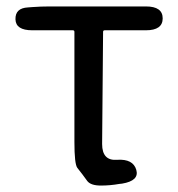

<svg xmlns="http://www.w3.org/2000/svg" viewBox="-20 -563 553 596"><path d="M350 8Q322 13 293 13Q262 13 251 -1Q236 -22 220 -42Q211 -54 211 -122V-464Q211 -469 206 -469H80Q29 -469 28 -503Q27 -538 67 -540L80 -541Q107 -543 134 -543H433Q485 -543 485 -506Q485 -469 433 -469H305Q300 -469 300 -464L297 -116Q297 -63 344 -67Q393 -70 403 -36Q413 -2 359 7Z"/></svg>

Font: Resource Han Rounded KR
Style: Regular
Weight: 400
Designer: Cyano Hao (round all glyphs); Ryoko NISHIZUKA 西塚涼子 (kana, bopomofo & ideographs); Paul D. Hunt (Latin, Greek & Cyrillic)
Foundry: Cyano Hao
Version: 0.990